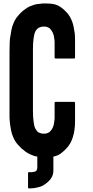

<svg xmlns="http://www.w3.org/2000/svg" viewBox="-20 -875 520 1073"><path d="M285.2 -552.7Q285.2 -581.1 285.2 -636.7Q285.2 -648.4 283.2 -659.2Q282.2 -668.9 280.3 -677.7Q277.3 -686.5 274.4 -693.4Q270.5 -700.2 266.6 -706.1Q263.7 -710.9 258.8 -715.8Q253.9 -719.7 249 -721.7Q244.1 -723.6 238.3 -725.6Q233.4 -726.6 227.5 -726.6Q218.8 -726.6 211.9 -725.6Q204.1 -723.6 198.2 -720.7Q192.4 -717.8 187.5 -712.9Q182.6 -708 178.7 -701.2Q174.8 -693.4 171.9 -683.6Q169.9 -673.8 168 -662.1Q166 -649.4 165 -633.8Q164.1 -617.2 164.1 -598.6Q164.1 -485.4 164.1 -257.8Q164.1 -238.3 165 -222.7Q166 -207 168 -193.4Q169.9 -180.7 171.9 -170.9Q174.8 -161.1 178.7 -154.3Q182.6 -147.5 187.5 -141.6Q192.4 -136.7 198.2 -133.8Q204.1 -130.9 211.9 -128.9Q218.8 -127.9 227.5 -127.9Q233.4 -127.9 238.3 -128.9Q244.1 -130.9 249 -132.8Q253.9 -134.8 258.8 -139.6Q263.7 -143.6 266.6 -148.4Q271.5 -154.3 274.4 -161.1Q277.3 -168.9 280.3 -176.8Q282.2 -185.5 283.2 -196.3Q285.2 -207 285.2 -218.8Q285.2 -246.1 285.2 -300.8Q285.2 -302.7 286.1 -304.7Q288.1 -305.7 290 -305.7Q324.2 -305.7 393.6 -305.7Q396.5 -305.7 397.5 -304.7Q399.4 -302.7 399.4 -300.8Q399.4 -266.6 399.4 -197.3Q399.4 -145.5 386.7 -107.4Q375 -70.3 351.6 -45.9Q334 -27.3 317.4 -15.6Q300.8 -3.9 278.3 0Q278.3 26.4 278.3 79.1Q278.3 103.5 263.7 124Q249 144.5 219.7 162.1Q210 168 188.5 172.9Q167 177.7 152.3 177.7Q151.4 177.7 150.4 177.7Q149.4 177.7 149.4 177.7Q147.5 177.7 145.5 177.7Q143.6 177.7 141.6 177.7Q139.6 177.7 138.7 176.8Q136.7 175.8 136.7 172.9Q136.7 146.5 136.7 91.8Q136.7 90.8 137.7 89.8Q138.7 88.9 138.7 87.9Q139.6 87.9 140.6 86.9Q142.6 86.9 142.6 86.9Q155.3 88.9 171.9 85Q188.5 82 188.5 61.5Q188.5 41 188.5 0Q179.7 -1 169.9 -3.9Q160.2 -7.8 150.4 -11.7Q143.6 -14.6 136.7 -18.6Q130.9 -22.5 124 -26.4Q118.2 -31.2 112.3 -36.1Q105.5 -41 99.6 -45.9Q89.8 -55.7 79.1 -67.4Q68.4 -79.1 59.6 -95.7Q51.8 -112.3 46.9 -127Q42 -140.6 37.1 -174.8Q34.2 -194.3 33.2 -217.8Q33.2 -240.2 33.2 -266.6Q33.2 -268.6 33.2 -270.5Q33.2 -271.5 33.2 -271.5Q33.2 -271.5 33.2 -271.5Q33.2 -374 33.2 -579.1Q33.2 -579.1 33.2 -580.1Q33.2 -580.1 33.2 -580.1Q33.2 -582 33.2 -585.9Q33.2 -613.3 34.2 -635.7Q34.2 -658.2 39.1 -678.7Q43.9 -712.9 48.8 -727.5Q53.7 -742.2 61.5 -758.8Q70.3 -775.4 81.1 -787.1Q91.8 -799.8 101.6 -808.6Q112.3 -818.4 124 -826.2Q134.8 -834 145.5 -838.9Q157.2 -843.8 168.9 -847.7Q180.7 -851.6 192.4 -852.5Q204.1 -854.5 217.8 -855.5Q230.5 -855.5 240.2 -855.5Q282.2 -855.5 304.7 -843.8Q328.1 -832 352.5 -805.7Q369.1 -788.1 379.9 -762.7Q390.6 -738.3 394.5 -707Q397.5 -694.3 398.4 -680.7Q399.4 -667 399.4 -653.3Q399.4 -619.1 399.4 -552.7Q399.4 -550.8 397.5 -548.8Q396.5 -547.9 393.6 -547.9Q359.4 -547.9 290 -547.9Q288.1 -547.9 286.1 -549.8Q285.2 -551.8 285.2 -552.7Z"/></svg>

Font: Typeface
Style: Regular
Weight: 400
Version: Version 1.0